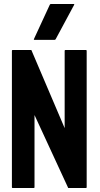

<svg xmlns="http://www.w3.org/2000/svg" viewBox="-20 -948 504 968"><path d="M44 0Q40 0 40 -4V-692Q40 -696 44 -696H138L306 -302V-692Q306 -696 310 -696H413Q417 -696 417 -692V-4Q417 0 413 0H324L154 -368V-4Q154 0 150 0ZM153 -747Q149 -747 151 -751L231 -924Q233 -928 237 -928H352Q356 -928 354 -924L261 -751Q259 -747 255 -747Z"/></svg>

Font: AL Dynamic
Style: Regular
Weight: 400
Version: Version 1.000; ttfautohint (v1.8.2) -l 8 -r 50 -G 200 -x 14 